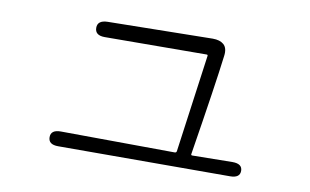

<svg xmlns="http://www.w3.org/2000/svg" viewBox="-57 -607 1114 691"><g transform="rotate(10 500.0 -262.0)"><path d="M189 -23Q153 -23 153 -50Q153 -77 189 -77L606 -74Q612 -74 613 -80L662 -436Q663 -441 658 -441L286 -439Q250 -439 250 -467Q250 -494 286 -495L670 -501Q696 -501 710 -489Q725 -476 721 -447Q708 -341 666 -79Q665 -74 670 -74L817 -76Q853 -76 853 -50Q853 -24 817 -24Z"/></g></svg>

Font: Resource Han Rounded JP Light
Style: Regular
Weight: 300
Designer: Cyano Hao (round all glyphs); Ryoko NISHIZUKA 西塚涼子 (kana, bopomofo & ideographs); Paul D. Hunt (Latin, Greek & Cyrillic)
Foundry: Cyano Hao
Version: 0.990